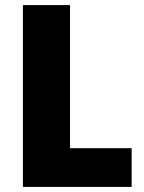

<svg xmlns="http://www.w3.org/2000/svg" viewBox="-20 -734 566 754"><path d="M70 0H497V-152H255V-714H70Z"/></svg>

Font: Noto Sans Kannada SemiCondensed Black
Style: Regular
Weight: 900
Width: 4
Designer: Jelle Bosma - Monotype Design Team
Foundry: Monotype Imaging Inc.
Version: Version 2.005